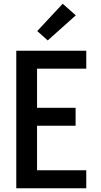

<svg xmlns="http://www.w3.org/2000/svg" viewBox="-20 -1006 540 1026"><path d="M67 0V-735H441V-639H178V-430H384V-334H178V-96H441V0ZM235 -790 179 -840 315 -986 385 -924Z"/></svg>

Font: Zed Mono
Style: Bold
Weight: 700
Monospace: yes
Designer: Belleve Invis
Foundry: Belleve Invis
Version: Version 1.0.0; ttfautohint (v1.8.4)